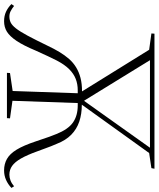

<svg xmlns="http://www.w3.org/2000/svg" viewBox="55 -825 777 941"><g transform="rotate(90 443.5 -354.5)"><path d="M430 -347H415Q385 -347 359.5 -337Q334 -327 312 -305Q290 -283 270 -245Q260 -226 248.5 -201Q237 -176 221 -141Q196 -81 173.5 -47.5Q151 -14 128.5 0Q106 14 77 14Q51 14 30.5 4.5Q10 -5 -7 -22L2 -35Q16 -24 28 -18Q40 -12 54 -12Q70 -12 83.5 -18.5Q97 -25 112 -44Q127 -63 147 -100Q167 -137 197 -199Q212 -231 228 -257.5Q244 -284 262 -304.5Q280 -325 303 -339Q326 -353 354.5 -360.5Q383 -368 421 -368L217 -697L137 -708L138 -723H800L797 -708L723 -697L486 -367Q532 -367 569 -354.5Q606 -342 633.5 -315Q661 -288 678 -244Q685 -229 689.5 -216.5Q694 -204 700 -188.5Q706 -173 715 -148Q733 -98 750 -68.5Q767 -39 786 -25.5Q805 -12 829 -12Q843 -12 857.5 -17.5Q872 -23 886 -35L894 -22Q876 -5 854.5 4.5Q833 14 808 14Q777 14 752 0Q727 -14 706.5 -47.5Q686 -81 666 -141Q651 -186 643.5 -207Q636 -228 630 -242Q607 -300 573.5 -323.5Q540 -347 490 -347H478L467 -27L553 -15L552 0H330L331 -15L419 -28ZM268 -701 466 -379H468L697 -701Z"/></g></svg>

Font: Literata 60pt ExtraLight
Style: Italic
Weight: 250
Italic angle: -2°
Designer: Latin by Veronika Burian and Jose Scaglione. Greek by Irene Vlachou. Cyrillic by Vera Evstafieva
Foundry: TypeTogether
Version: Version 3.103;gftools[0.9.29]